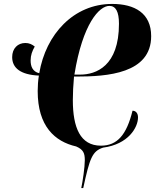

<svg xmlns="http://www.w3.org/2000/svg" viewBox="-20 -748 798 978"><path d="M394 210H404C437 57 450 22 505 4C634 -13 683 -99 683 -150C683 -171 672 -184 655 -184C625 -62 578 -6 494 -6C389 -6 351 -98 351 -238C351 -273 353 -315 357 -358H368C526 -358 750 -373 750 -564C750 -681 666 -728 551 -728C355 -728 213 -573 180 -375C146 -383 136 -410 136 -440C136 -467 144 -488 157 -511C143 -522 129 -529 109 -529C71 -529 42 -502 42 -457C42 -401 86 -367 178 -363C174 -337 172 -311 172 -284C172 -105 259 -27 368 -2C405 14 412 33 412 68C412 104 401 177 394 210ZM537 -718C570 -718 586 -688 586 -627C586 -411 469 -368 389 -368H359C401 -628 486 -718 537 -718Z"/></svg>

Font: Noto Serif Display Condensed Black
Style: Italic
Weight: 900
Width: 3
Italic angle: -12°
Designer: Monotype Design Team
Foundry: Monotype Imaging Inc.
Version: Version 2.009